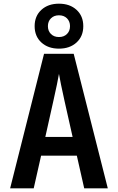

<svg xmlns="http://www.w3.org/2000/svg" viewBox="-20 -1022 640 1042"><path d="M35 0 219 -730H380L565 0H437L397 -177H203L163 0ZM226 -279H374L330 -475Q319 -524 311 -563.5Q303 -603 300 -621Q297 -603 289 -563.5Q281 -524 270 -476ZM300 -758Q241 -758 204.5 -791.5Q168 -825 168 -880Q168 -935 204.5 -968.5Q241 -1002 300 -1002Q359 -1002 395.5 -968.5Q432 -935 432 -880Q432 -825 395.5 -791.5Q359 -758 300 -758ZM300 -821Q327 -821 343.5 -837.5Q360 -854 360 -880Q360 -906 343.5 -922.5Q327 -939 300 -939Q273 -939 256.5 -922.5Q240 -906 240 -880Q240 -854 256.5 -837.5Q273 -821 300 -821Z"/></svg>

Font: NKDuy Mono
Style: Bold
Weight: 700
Monospace: yes
Designer: NKDuy
Foundry: NKDuy
Version: Version 2.251; ttfautohint (v1.8.4.7-5d5b)